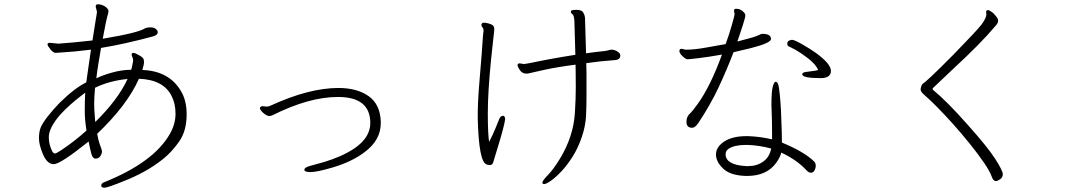

<svg xmlns="http://www.w3.org/2000/svg" viewBox="-20 -797 5040 897"><path d="M593 -471Q551 -471 505.5 -458.5Q460 -446 430 -431Q434 -466 440 -501.5Q446 -537 452 -573Q566 -592 695 -627Q717 -633 717 -647Q717 -652 714 -655Q704 -671 677 -669Q664 -668 658 -665Q628 -644 460 -616Q475 -700 485 -734Q487 -741 487 -744Q487 -756 471 -766.5Q455 -777 437 -777Q427 -777 427 -766L433 -742Q433 -737 432 -733Q431 -729 425.5 -693.5Q420 -658 412 -608Q313 -597 253 -593L213 -597Q202 -597 202 -590Q202 -583 215.5 -566.5Q229 -550 240 -550L255 -551Q327 -555 405 -565Q399 -526 393.5 -486Q388 -446 383 -412Q329 -386 258 -316Q227 -284 202.5 -252.5Q178 -221 170 -201Q162 -181 162 -151Q162 -121 180 -78Q200 -30 231 -30Q262 -30 394 -136Q401 -100 407 -78Q413 -56 426 -56Q443 -56 451 -71Q457 -82 456.5 -90Q456 -98 445 -126Q439 -143 434 -172Q574 -305 629 -429Q744 -425 782 -348Q800 -313 800 -265.5Q800 -218 774 -172Q698 -38 465 55Q453 60 453 70Q453 80 468 80Q483 80 566 46Q607 30 653 5Q699 -20 741 -53.5Q783 -87 817.5 -136.5Q852 -186 852 -263Q852 -329 824 -374Q768 -466 645 -470Q653 -498 653 -505Q653 -512 651 -520Q649 -530 620 -544Q610 -550 602.5 -550Q595 -550 595 -541Q595 -537 599 -529Q602 -523 602 -513Q597 -483 593 -471ZM576 -428Q531 -331 425 -227Q424 -244 422 -265Q420 -286 420 -314.5Q420 -343 424 -387Q492 -420 576 -428ZM384 -187Q327 -136 267 -96Q243 -80 236.5 -80Q230 -80 224 -90Q208 -122 208 -156Q208 -200 262 -262Q286 -288 310.5 -309.5Q335 -331 354 -345.5Q373 -360 378 -364Q376 -328 376 -276Q376 -239 384 -187Z M1206 -301Q1202 -301 1198 -298Q1194 -295 1194 -291Q1194 -287 1201.5 -278Q1209 -269 1219.5 -262Q1230 -255 1237.5 -255Q1245 -255 1252 -258Q1423 -344 1559 -344Q1710 -344 1710 -222Q1710 -156 1639 -106Q1607 -84 1569 -67.5Q1531 -51 1493.5 -40Q1456 -29 1429 -22Q1402 -15 1402 -4Q1402 7 1431 7Q1460 7 1532 -14Q1624 -41 1683 -86Q1759 -142 1759 -222V-229Q1756 -310 1702 -348Q1648 -386 1561 -386Q1423 -386 1243 -303Q1235 -299 1226 -299Z M2408 -501Q2398 -501 2398 -493Q2398 -485 2409 -469Q2420 -453 2440 -453Q2447 -453 2453.5 -455Q2460 -457 2522 -470.5Q2584 -484 2669 -495Q2669 -476 2669.5 -456Q2670 -436 2670 -386.5Q2670 -337 2666 -273Q2660 -160 2595 -54Q2565 -5 2539.5 21Q2514 47 2514 56Q2514 63 2522.5 63Q2531 63 2553 48Q2575 33 2602 4.5Q2629 -24 2655 -65Q2681 -106 2698.5 -158Q2716 -210 2718 -258Q2720 -306 2720 -338V-452Q2720 -477 2719 -502Q2789 -512 2850 -516Q2878 -517 2878 -538Q2878 -549 2862 -558Q2851 -564 2841 -565H2839Q2830 -565 2821.5 -562Q2813 -559 2799 -558Q2785 -557 2763 -554Q2741 -551 2718 -548L2713 -715Q2712 -726 2705 -738.5Q2698 -751 2673.5 -751Q2649 -751 2647 -745V-743Q2647 -735 2654.5 -730.5Q2662 -726 2663.5 -697Q2665 -668 2668 -541Q2553 -523 2454 -502Q2432 -498 2426 -498ZM2229 -680Q2229 -674 2234 -669Q2239 -664 2239 -655V-651Q2237 -646 2230 -540Q2226 -494 2218.5 -399Q2211 -304 2212 -242Q2217 -41 2253 -29Q2259 -26 2269.5 -26Q2280 -26 2284 -38Q2286 -45 2310.5 -125.5Q2335 -206 2340 -240Q2340 -253 2332 -256H2330Q2318 -256 2312 -240Q2308 -230 2295 -198Q2282 -166 2265 -134Q2259 -173 2259 -269Q2259 -365 2274 -517Q2281 -588 2285 -619Q2289 -650 2289 -654V-664Q2289 -672 2283.5 -677.5Q2278 -683 2264 -687Q2250 -691 2240 -691Q2232 -691 2230 -684Z M3165 -569Q3154 -569 3154 -558.5Q3154 -548 3169 -534Q3184 -520 3191.5 -520Q3199 -520 3245 -525.5Q3291 -531 3353 -542Q3299 -394 3240 -312Q3213 -275 3206 -269Q3187 -254 3187 -228Q3187 -200 3214 -200Q3227 -200 3243 -223Q3300 -309 3338 -390.5Q3376 -472 3407 -553Q3447 -562 3487 -572Q3582 -596 3582 -615Q3582 -639 3541 -639Q3536 -639 3521.5 -631.5Q3507 -624 3425 -603Q3457 -697 3460 -712Q3462 -719 3462 -726.5Q3462 -734 3449.5 -745Q3437 -756 3419 -756Q3409 -756 3409 -746Q3409 -744 3412 -732V-731Q3412 -725 3398 -676.5Q3384 -628 3370 -591Q3341 -586 3283 -575.5Q3225 -565 3190 -565H3182Q3166 -569 3165 -569ZM3814 -432Q3862 -432 3862 -466Q3862 -499 3790 -551Q3763 -570 3727 -590.5Q3691 -611 3680 -611Q3676 -611 3667 -607.5Q3658 -604 3658 -592.5Q3658 -581 3670 -578Q3696 -566 3724 -547Q3791 -502 3802 -470Q3794 -467 3776 -465Q3758 -463 3743 -460.5Q3728 -458 3728 -450Q3728 -432 3814 -432ZM3585 -277Q3587 -229 3587 -179V-146Q3532 -159 3474 -161H3468Q3401 -161 3363 -135.5Q3325 -110 3325 -76V-72Q3327 -38 3360.5 -7.5Q3394 23 3465 25H3470Q3562 25 3606 -36Q3625 -62 3630 -84Q3705 -49 3749 0Q3759 10 3769 10Q3779 10 3785 -0.5Q3791 -11 3791 -23Q3791 -35 3784 -42Q3739 -87 3633 -131Q3633 -180 3630 -244Q3629 -283 3626 -322Q3623 -361 3619 -388Q3615 -415 3603 -415Q3597 -415 3590.5 -393Q3584 -371 3584 -305ZM3370 -72V-76Q3370 -93 3384 -102Q3411 -120 3466 -120H3472Q3528 -118 3583 -103Q3575 -63 3545.5 -42Q3516 -21 3476 -21H3466Q3375 -26 3370 -72Z M4588 -728Q4588 -717 4573 -693Q4562 -674 4494 -604Q4465 -573 4434 -541.5Q4403 -510 4376 -483.5Q4349 -457 4331 -440Q4313 -423 4305.5 -417Q4298 -411 4291 -405.5Q4284 -400 4281 -380V-379Q4281 -368 4299 -353Q4351 -308 4434 -216Q4474 -171 4511.5 -124.5Q4549 -78 4577 -37Q4605 4 4612.5 26.5Q4620 49 4633 49Q4640 49 4652.5 40.5Q4665 32 4665 16.5Q4665 1 4630 -54Q4595 -109 4501 -214Q4404 -324 4338 -378Q4337 -379 4337 -381.5Q4337 -384 4339 -386Q4383 -428 4434 -476Q4564 -596 4629 -674Q4643 -688 4643 -700Q4643 -710 4634 -720Q4624 -734 4612 -742Q4600 -750 4596.5 -750Q4593 -750 4590 -748Q4587 -746 4587 -741Z"/></svg>

Font: LXGW WenKai Mono TC Light
Style: Regular
Weight: 300
Designer: LXGW / Fontworks Inc.
Foundry: LXGW / Fontworks Inc.
Version: Version 1.330